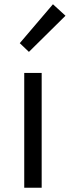

<svg xmlns="http://www.w3.org/2000/svg" viewBox="-20 -883 328 903"><path d="M94 0H176V-540H94ZM116 -639 288 -809 229 -863 73 -680Z"/></svg>

Font: Noto Sans CJK SC DemiLight
Style: Regular
Weight: 350
Designer: Ryoko NISHIZUKA 西塚涼子 (kana, bopomofo & ideographs); Paul D. Hunt (Latin, Greek & Cyrillic); Sandoll Communications 산돌커뮤니
Foundry: Adobe
Version: Version 2.004;hotconv 1.0.118;makeotfexe 2.5.65603